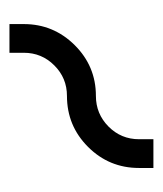

<svg xmlns="http://www.w3.org/2000/svg" viewBox="10 -638 338 398"><g transform="rotate(-90 179.0 -439.0)"><path d="M89.4 -290H29.8V-319.8Q29.8 -381.8 73.5 -425.5Q117.2 -469.2 179.2 -469.2Q216.3 -469.2 242.4 -495.4Q268.6 -521.5 268.6 -558.6V-588.4H328.1V-558.6Q328.1 -497.1 284.4 -453.1Q240.7 -409.2 179.2 -409.2Q142.1 -409.2 115.7 -383.1Q89.4 -356.9 89.4 -319.8Z"/></g></svg>

Font: Ignotum
Style: Regular
Weight: 400
Designer: GGBot
Version: 0.10